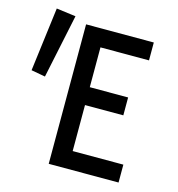

<svg xmlns="http://www.w3.org/2000/svg" viewBox="-104 -780 807 871"><g transform="rotate(15 300.0 -345.0)"><path d="M203 0V-655H521V-571H293V-384H473V-300H293V-84H531V0ZM84 -378 18 -390 56 -690 147 -678Z"/></g></svg>

Font: Source Code Pro Medium
Style: Regular
Weight: 500
Monospace: yes
Designer: Paul D. Hunt, Teo Tuominen
Foundry: Adobe Systems Incorporated
Version: Version 2.030;PS 1.000;hotconv 16.6.51;makeotf.lib2.5.65220